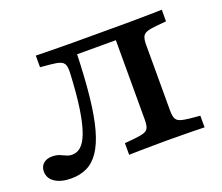

<svg xmlns="http://www.w3.org/2000/svg" viewBox="-110 -718 1014 876"><g transform="rotate(-20 397.5 -280.0)"><path d="M504.4 -201.6V-522.1L514.5 -512.1H307.6L316.6 -520.2Q312.9 -398 303.3 -308.2Q293.7 -218.4 276.7 -157.2Q259.7 -95.9 234.6 -58.7Q209.5 -21.5 175.9 -5.1Q142.2 11.3 99.1 11.3Q49.7 11.3 20.2 -8.1Q-9.4 -27.5 -9.4 -60.8Q-9.4 -85.2 6.5 -99.2Q22.3 -113.2 48.6 -113.2Q69.3 -113.2 83.9 -107.3Q98.5 -101.3 111.5 -95.2Q124.4 -89.1 139.8 -89.1Q163 -89.1 182.1 -105.9Q201.2 -122.6 216.2 -162.8Q231.2 -203 241.8 -272.1Q252.3 -341.3 257.2 -445.2Q258 -469.8 252.9 -482.8Q247.7 -495.7 232.3 -501.5Q216.8 -507.3 185.6 -510.1L137.1 -514.5V-571Q159.6 -570.2 191.4 -569.8Q223.3 -569.4 255.6 -569Q287.9 -568.5 311.7 -568.5H318.9H566.1H574.2Q598.4 -568.5 630.5 -569Q662.5 -569.4 694.6 -569.8Q726.7 -570.2 748.8 -571V-514.5L700.3 -510.1Q669.4 -507.3 653.6 -501.5Q637.8 -495.7 632.4 -482.8Q627 -469.8 627 -445.2V-201.6ZM557.2 -2.4Q533.5 -2.4 501.2 -2Q468.8 -1.6 437 -1.2Q405.1 -0.8 382.6 0V-56.5L431.1 -60.9Q462.4 -64.1 478.2 -69.7Q494 -75.3 499.2 -88.4Q504.4 -101.6 504.4 -125.8V-201.6H627V-125.8Q627 -101.6 632.4 -88.4Q637.8 -75.3 653.6 -69.7Q669.4 -64.1 700.3 -60.9L748.8 -56.5V0Q726.7 -0.8 694.6 -1.2Q662.5 -1.6 630.5 -2Q598.4 -2.4 574.2 -2.4H566.1Z"/></g></svg>

Font: Playfair 5pt SemiExpanded Light
Style: Regular
Weight: 300
Width: 6
Designer: Claus Eggers Sørensen
Foundry: Claus Eggers Sørensen
Version: Version 2.203